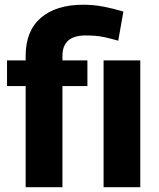

<svg xmlns="http://www.w3.org/2000/svg" viewBox="-20 -780 663 800"><path d="M240.2 0H86.9V-421.4H9.3V-528.3H86.9V-547.4Q86.9 -650.9 150.1 -705.6Q213.4 -760.3 327.1 -760.3Q370.6 -760.3 410.9 -752.4Q451.2 -744.6 494.1 -731.9L472.7 -610.4Q444.3 -618.7 413.3 -625.5Q382.3 -632.3 336.9 -632.3Q240.2 -632.3 240.2 -547.4V-528.3H344.2V-421.4H240.2ZM564.5 -528.3V0H411.6V-528.3Z"/></svg>

Font: Vazirmatn FD ExtraBold
Style: Regular
Weight: 800
Designer: Saber Rastikerdar
Foundry: Saber Rastikerdar
Version: Version 33.003